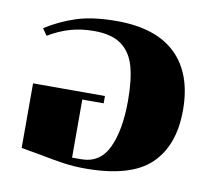

<svg xmlns="http://www.w3.org/2000/svg" viewBox="-67 -636 817 726"><g transform="rotate(10 341.0 -273.0)"><path d="M303 12Q260 12 221.5 6.5Q183 1 128 -10Q68 -21 54 -23V-271H330V-243H248V-20H283Q355 -20 387 -87.5Q419 -155 419 -269Q419 -350 404 -401.5Q389 -453 351.5 -479.5Q314 -506 248 -506Q198 -506 156.5 -494Q115 -482 73 -457L55 -483Q110 -518 172 -538Q234 -558 326 -558Q476 -558 553 -483.5Q630 -409 630 -269Q630 -133 554 -60.5Q478 12 303 12Z"/></g></svg>

Font: Chonburi
Style: Regular
Weight: 400
Designer: Thanarat Vachiruckul and Stawix Ruecha
Foundry: Cadson Demak & Katatrad
Version: Version 1.000